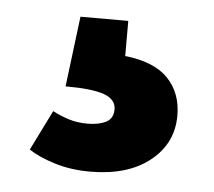

<svg xmlns="http://www.w3.org/2000/svg" viewBox="-33 -51 387 348"><g transform="rotate(5 160.5 123.0)"><path d="M100.5 -16H187.5V47.9Q241 53.8 266 80Q291.1 106.3 291.1 147.2Q291.1 198.1 250.8 230.1Q210.6 262.2 142.2 262.2Q107.3 262.2 78 253.2Q48.7 244.2 30 231.9L66.2 158.8Q80.8 166.4 96.1 171.2Q111.5 176 129.8 176Q150.8 176 163.8 169.2Q176.7 162.4 176.7 146Q176.7 127.8 155 120Q133.2 112.1 84.6 112.1Z"/></g></svg>

Font: Fira Sans Variable
Style: Regular
Weight: 400
Designer: Carrois Corporate & Edenspiekermann AG
Foundry: Carrois Corporate GbR & Edenspiekermann AG
Version: Version 4.202